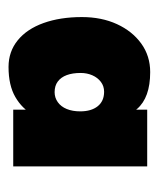

<svg xmlns="http://www.w3.org/2000/svg" viewBox="19 -781 372 450"><g transform="rotate(90 205.0 -556.0)"><path d="M137 -390Q101 -390 74.5 -411.5Q48 -433 34 -472Q20 -511 20 -562Q20 -608 36.5 -644Q53 -680 82 -701Q111 -722 149 -722Q209 -722 235.5 -691Q262 -660 262 -602L237 -648V-715H370V-401H237V-474L262 -502Q262 -473 248.5 -447.5Q235 -422 207.5 -406Q180 -390 137 -390ZM196 -498Q209 -498 219.5 -505.5Q230 -513 235.5 -526.5Q241 -540 241 -558Q241 -584 229 -599Q217 -614 195 -614Q182 -614 172 -606.5Q162 -599 156.5 -586.5Q151 -574 151 -559Q151 -540 156 -526.5Q161 -513 171 -505.5Q181 -498 196 -498Z"/></g></svg>

Font: Lexend Deca Black
Style: Regular
Weight: 900
Designer: Bonnie Shaver-Troup, Thomas Jockin
Foundry: Lexend
Version: Version 1.007